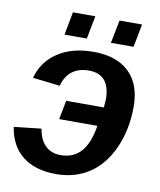

<svg xmlns="http://www.w3.org/2000/svg" viewBox="-80 -754 692 828"><g transform="rotate(10 266.0 -340.0)"><path d="M290 -537.6Q391.6 -537.6 446.3 -484.9Q501 -432.1 501 -334.5Q501 -235.4 465.3 -154.3Q429.2 -73.2 366.9 -31.7Q304.7 9.8 220.7 9.8Q129.4 9.8 74.2 -33.9Q19 -77.6 6.8 -159.2L126 -172.4Q133.8 -124 159.9 -99.1Q186 -74.2 226.1 -74.2Q282.2 -74.2 315.4 -111.1Q348.6 -147.9 361.3 -226.1H193.8L210 -309.1H375L377.4 -344.7Q377.4 -399.9 353.8 -427.2Q330.1 -454.6 284.7 -454.6Q240.7 -454.6 211.7 -433.1Q182.6 -411.6 171.4 -368.2L51.8 -381.8Q71.3 -454.6 133.8 -496.1Q196.3 -537.6 290 -537.6ZM475.1 -689.9 455.6 -588.9H356.4L376.5 -689.9ZM270.5 -689.9 251 -588.9H153.3L172.4 -689.9Z"/></g></svg>

Font: Arimo SemiBold
Style: Italic
Weight: 600
Italic angle: -12°
Version: Version 1.33